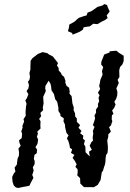

<svg xmlns="http://www.w3.org/2000/svg" viewBox="-20 -926 642 947"><path d="M94 -4 71 1 59 -1 48 -11 42 -29 40 -53 48 -70 56 -80 52 -99 64 -116V-123L67 -145L73 -157L74 -175L71 -193L82 -207L76 -222L74 -234L87 -245L89 -266L85 -278L92 -298L90 -304L99 -327L96 -338L107 -355L106 -372L108 -400L111 -414L105 -431L112 -441L120 -461L111 -477L120 -490L123 -506L118 -523L125 -532L128 -547L125 -565L130 -583V-596L131 -626L140 -639L153 -649L167 -660L190 -669L213 -664L222 -657L238 -649L242 -646L266 -615L261 -603L269 -591L270 -578L281 -566L285 -556L296 -547L303 -527L302 -519L308 -503L321 -493L324 -472L322 -465L333 -452L335 -437L337 -417L344 -395L343 -383L350 -367L351 -351L359 -342V-325L375 -309L367 -296L382 -280L375 -269L391 -257L389 -242L399 -233L394 -215L401 -203L402 -175L423 -154L419 -178L433 -187L422 -207L431 -225L439 -233L437 -247L440 -268L438 -280L446 -300L438 -309L444 -325L449 -342L446 -356L454 -371L453 -385L464 -401L463 -413L469 -427L466 -444L471 -456L463 -469L474 -487L469 -502L472 -514L475 -532L486 -558L483 -575L489 -595L479 -608L480 -622L494 -657L520 -667L521 -673L554 -676L566 -666L590 -651V-625L584 -609L572 -595L568 -579L569 -546L560 -532L566 -517L554 -490L559 -473L558 -455L553 -439L544 -424L550 -410L543 -394L533 -381L540 -364L532 -358L531 -338L534 -328L527 -307L518 -299L527 -277L514 -263V-251L509 -233L512 -204V-188L510 -171L504 -163L501 -148L500 -127L497 -112L494 -105L488 -84L482 -76L476 -38L462 -14L442 -2L434 -3H394L376 -21L375 -47L361 -61L363 -74V-90L352 -103L358 -116L348 -134L338 -147L347 -162L330 -172L336 -189L325 -197L323 -210L317 -231L310 -243L318 -259L308 -270L301 -299V-310L293 -328L295 -342L278 -354V-363L268 -379V-395L262 -424L252 -437L250 -446L246 -462L234 -481L232 -500L229 -513L220 -528L204 -502L203 -490L206 -477L193 -448L194 -433L195 -416L191 -395L193 -383L179 -369L183 -353L173 -339L180 -328L179 -307L180 -292L164 -277L167 -267L162 -251L168 -238L165 -217L155 -200L163 -188L161 -170L150 -162L147 -142L151 -132V-117L142 -101L146 -84L139 -63L145 -49L130 -21L126 -11L117 -8ZM338 -755 336 -763 327 -767 315 -772 320 -790 322 -805 337 -813 350 -821 358 -829 369 -838 392 -846 407 -850 412 -864 429 -870 440 -877 461 -892 472 -895 485 -899 495 -906 508 -901 512 -889 521 -869 506 -850 511 -837 498 -827 485 -821 476 -816 461 -807 448 -808 440 -809 423 -796 407 -794 392 -791 389 -780 374 -770 363 -765Z"/></svg>

Font: Winky Rough Light
Style: Italic
Weight: 300
Italic angle: -8.97852°
Designer: Simon Atzbach
Foundry: typofactur
Version: Version 1.206; ttfautohint (v1.8.4.7-5d5b)